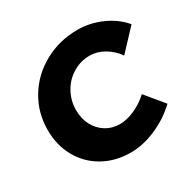

<svg xmlns="http://www.w3.org/2000/svg" viewBox="-160 -872 1046 1046"><g transform="rotate(-30 363.0 -349.5)"><path d="M726 -591 606 -463Q576 -506 532 -531.5Q488 -557 442 -557Q385 -557 336 -527.5Q287 -498 258.5 -447Q230 -396 230 -335Q230 -283 252 -241Q274 -199 313 -175Q352 -151 401 -151Q444 -151 493.5 -173Q543 -195 584 -233L679 -118Q616 -58 534 -22.5Q452 13 375 13Q278 13 202 -30Q126 -73 84 -148.5Q42 -224 42 -319Q42 -429 97 -519Q152 -609 247 -660.5Q342 -712 455 -712Q533 -712 606 -679.5Q679 -647 726 -591Z"/></g></svg>

Font: Gontserrat
Style: Bold Italic
Weight: 700
Italic angle: -11.3°
Designer: Julieta Ulanovsky
Foundry: Julieta Ulanovsky
Version: Version 6.001